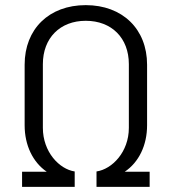

<svg xmlns="http://www.w3.org/2000/svg" viewBox="-20 -728 669 748"><path d="M466 -59C521 -96 553 -162 553 -240V-476C553 -615 457 -708 314 -708C171 -708 76 -615 76 -476V-240C76 -162 108 -96 162 -59H66V0H271V-60C211 -69 147 -136 147 -230V-478C147 -580 214 -647 314 -647C415 -647 482 -580 482 -478V-230C482 -136 417 -69 356 -60V0H563V-59Z"/></svg>

Font: Arthouse Owned
Style: Regular
Weight: 400
Designer: Jeremy Tribby
Foundry: Tribby Type
Version: Version 1.000;PS 001.000;hotconv 1.0.88;makeotf.lib2.5.64775